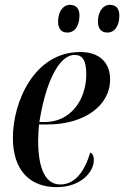

<svg xmlns="http://www.w3.org/2000/svg" viewBox="-20 -760 511 790"><path d="M423 -626C448 -626 471 -649 471 -695C471 -727 456 -740 432 -740C401 -740 383 -708 383 -672C383 -639 399 -626 423 -626ZM258 -626C284 -626 307 -649 307 -696C307 -727 291 -740 268 -740C237 -740 219 -708 219 -672C219 -639 234 -626 258 -626ZM213 10C314 10 366 -54 366 -100C366 -121 360 -129 351 -132C329 -57 290 -1 228 -1C170 -1 137 -60 137 -181C137 -200 139 -236 141 -248H177C322 -248 433 -322 433 -433C433 -504 388 -546 310 -546C120 -546 33 -339 33 -193C33 -56 106 10 213 10ZM165 -258H142C167 -417 221 -534 287 -534C320 -534 335 -511 335 -455C335 -347 269 -258 165 -258Z"/></svg>

Font: Noto Serif Display Condensed Medium
Style: Italic
Weight: 500
Width: 3
Italic angle: -12°
Designer: Monotype Design Team
Foundry: Monotype Imaging Inc.
Version: Version 2.009